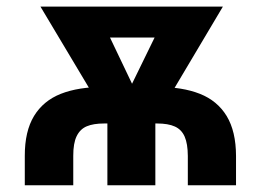

<svg xmlns="http://www.w3.org/2000/svg" viewBox="-20 -550 774 570"><path d="M53.6 0V-87.2Q53.4 -160.1 81 -205.6Q108.7 -251 160.7 -271.5Q212.8 -292 289.1 -292H446.3Q521.5 -292 573.3 -271.5Q625.2 -251 652.9 -205.6Q680.5 -160.1 680.7 -87.2V0H537.6V-87.2Q537.4 -123.4 528.2 -144.4Q519 -165.4 499.1 -174.4Q479.2 -183.4 446.3 -183.4H289.1Q257.4 -183.4 237.7 -175.1Q217.9 -166.9 207.6 -145.8Q197.3 -124.7 197.5 -87.2V0ZM561.6 -438.5H197.8V-530.4H561.6ZM483.8 -530.4H641.7L433.9 -180.8H357.1L341.1 -238.1ZM403.5 -235.4 385.3 -180.8H308.9L100.1 -530.4H262.7ZM441.2 0H298.8V-243.6H441.2Z"/></svg>

Font: Pretendard Variable
Style: Regular
Weight: 400
Designer: Base glyphs from Inter by Rasmus Andersson; Hangul glyphs from Noto Sans CJK(Source Han Sans) by Jang Soo-young and Kang
Foundry: Kil Hyung-jin
Version: Version 1.100;FEAKit 1.0